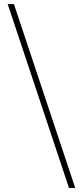

<svg xmlns="http://www.w3.org/2000/svg" viewBox="-20 -822 411 952"><path d="M322 110 18 -802H49L353 110Z"/></svg>

Font: Literata 60pt ExtraLight
Style: Regular
Weight: 250
Designer: Latin by Veronika Burian and Jose Scaglione. Greek by Irene Vlachou. Cyrillic by Vera Evstafieva.
Foundry: TypeTogether
Version: Version 3.103;gftools[0.9.29]